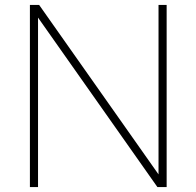

<svg xmlns="http://www.w3.org/2000/svg" viewBox="-20 -760 798 780"><path d="M624 -740H657V0H619.5L134.5 -688.5V0H101.5V-740H139L624 -51.5Z"/></svg>

Font: Encode Sans Semi Expanded Thin
Style: Regular
Weight: 250
Width: 6
Designer: Multiple Designers
Foundry: Impallari Type
Version: Version 2.000